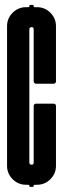

<svg xmlns="http://www.w3.org/2000/svg" viewBox="-20 -729 249 757"><path d="M200.7 -407.7Q200.7 -404.3 198 -401.6Q195.3 -398.9 191.9 -398.9H121.6Q118.2 -398.9 115.5 -401.6Q112.8 -404.3 112.8 -407.7V-613.3Q112.8 -622.1 104.5 -622.1Q100.6 -622.1 98.1 -619.6Q95.7 -617.2 95.7 -613.3V-88.4Q95.7 -84.5 98.1 -82Q100.6 -79.6 104.5 -79.6Q112.8 -79.6 112.8 -88.4V-311.5Q112.8 -315.4 115.5 -317.9Q118.2 -320.3 121.6 -320.3H191.9Q195.3 -320.3 198 -317.9Q200.7 -315.4 200.7 -311.5V-75.2Q200.7 -44.4 178.7 -22.5Q156.7 -0.5 126 -0.5H117.2Q112.8 -0.5 112.8 3.4Q112.8 7.8 108.4 7.8H100.1Q97.7 7.8 96.7 6.8Q95.7 5.9 95.7 3.4Q95.7 -0.5 91.3 -0.5H82.5Q51.8 -0.5 29.8 -22.5Q7.8 -44.4 7.8 -75.2V-626Q7.8 -656.7 29.8 -678.7Q51.8 -700.7 82.5 -700.7H91.3Q95.7 -700.7 95.7 -705.1Q95.7 -709.5 100.1 -709.5H108.4Q112.8 -709.5 112.8 -705.1Q112.8 -700.7 117.2 -700.7H126Q156.7 -700.7 178.7 -678.7Q200.7 -656.7 200.7 -626Z"/></svg>

Font: Silence Rounded
Style: Regular
Weight: 400
Designer: Lilo Joris
Foundry: Lilo Joris
Version: Version 1.019;Fontself Maker 3.5.7